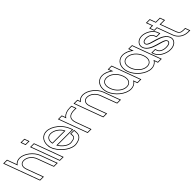

<svg xmlns="http://www.w3.org/2000/svg" viewBox="126 -2358 3951 3951"><g transform="rotate(-45 2101.0 -382.5)"><path d="M532.6 -20 548.7 21H469.7L454 -19L339.8 -326C301.4 -430 207.9 -502 114.5 -503C21.5 -503 -18.6 -430 19.8 -326L34.5 -286L132.6 -20L147.4 20H67.4L52.6 -20L-45.5 -286L-60.2 -326L-196.3 -695L-211.1 -735H-131.1L-116.3 -695L-49 -512.6C-21.4 -555.4 25.6 -582.5 85 -583C212 -583 371 -461 419.8 -326ZM546.6 -25.3 433.9 -331.1C383 -471.8 220.2 -598 84.9 -598C31.4 -597.6 -13.5 -576.6 -44.3 -543.2L-120.6 -750H-232.6L56.9 35H168.9L33.9 -331.2C24.6 -356.2 20.4 -378.8 20.3 -398.4C20.1 -454.4 52.3 -488 114.4 -488C200.1 -487.1 289.2 -419.9 325.7 -320.8L440 -13.6L459.5 36H570.8Z M414.3 -707H374.3L344.8 -787H384.8H385.8H425.8L455.3 -707H415.3ZM434.8 -543 420 -583H500L514.8 -543L707.6 -20L722.4 20H642.4L627.6 -20ZM363.8 -692H476.8L436.2 -802H323.3ZM398.5 -598 631.9 35H743.9L510.5 -598Z M774.5 -321H1151.6C1118.4 -411 1004.9 -502 894.5 -503C797.1 -503 749.9 -429.5 774.5 -321ZM724.3 -241H721.1L706.4 -281L691.6 -321H694.2C660 -464.5 733.4 -582.1 865 -583C1010 -583 1187.4 -441 1246.4 -281L1261.1 -241H1221.1H804.3C862.5 -130.8 981.7 -46.6 1068.9 -60H1069.9C1177.3 -75 1198.1 -100 1194.2 -165L1191.8 -193H1275.8L1279 -141C1285.1 -54 1240.7 2 1109.4 20C982.8 37.4 800.4 -94.1 724.3 -241ZM786.8 -336C784.1 -351.2 783.1 -362.5 783.1 -374.8C783.1 -445.9 822.2 -488 894.4 -488C989.2 -487.1 1089.6 -412.6 1128.7 -336ZM715.3 -226C796.4 -78 977.2 53.3 1111.4 34.9C1247.1 16.3 1300.7 -46.4 1294 -142L1289.9 -208H1175.5L1179.2 -163.9C1182.6 -107.6 1172.1 -89.6 1068.8 -75H1067.7L1066.6 -74.8C994.9 -63.8 889.8 -130.9 830.2 -226H1282.6L1260.4 -286.2C1199.5 -451.3 1018.5 -598 865 -598C852.1 -597.9 840 -596.8 828.2 -594.7C713.1 -574.5 653 -464 675.8 -336H670.1L710.7 -226Z M1344.3 -490C1380.9 -549.8 1454.6 -583 1550 -583H1590L1619.5 -503H1579.5C1432.1 -503 1366.5 -432.5 1419.2 -286.8L1421 -282L1435.8 -242L1517.6 -20L1532.4 20H1452.4L1437.6 -20L1355.8 -242L1341 -282C1340.5 -283.3 1340 -284.6 1339.6 -285.9L1244.8 -543L1230 -583H1310L1324.8 -543ZM1348.7 -521.3 1320.5 -598H1208.5L1325.5 -280.7C1326 -279.4 1326.5 -278.1 1326.9 -276.8L1441.9 35H1553.9L1433.3 -291.9C1421.7 -324.1 1416.3 -352 1416.2 -375.3C1415.9 -449.8 1468.8 -488 1579.5 -488H1641L1600.5 -598H1550C1463.5 -598 1391.6 -570.9 1348.7 -521.3Z M1791 -512.6C1818.6 -555.4 1865.6 -582.5 1925 -583C2052 -583 2211 -461 2259.8 -326L2372.6 -20L2388.7 21H2309.7L2294 -19L2179.8 -326C2141.4 -430 2047.9 -502 1954.5 -503C1861.5 -503 1821.4 -430 1859.8 -326L1874.5 -286L1972.6 -20L1987.4 20H1907.4L1892.6 -20L1794.5 -286L1779.8 -326L1699.8 -543L1685 -583H1765L1779.8 -543ZM1795.7 -543.2 1775.5 -598H1663.5L1896.9 35H2008.9L1873.9 -331.2C1864.6 -356.2 1860.4 -378.8 1860.3 -398.4C1860.1 -454.4 1892.3 -488 1954.4 -488C2040.1 -487.1 2129.2 -419.9 2165.7 -320.8L2280 -13.6L2299.5 36H2410.8L2386.6 -25.3L2273.9 -331.1C2223 -471.8 2060.2 -598 1924.9 -598C1871.4 -597.6 1826.5 -576.6 1795.7 -543.2Z M2331.4 -281C2272.4 -441 2346.4 -582 2490 -583C2562.6 -583 2643.7 -547.1 2713.8 -491.3L2694.8 -543L2680 -583H2760L2774.8 -543L2870 -284.8L2871.4 -281L2967.6 -20L2982.4 20H2902.4L2887.6 -20L2868.9 -70.8C2840.2 -15.1 2785.7 20.5 2712.4 20C2567.4 20 2390 -122 2331.4 -281ZM2411.4 -281C2458.9 -152 2575.2 -59 2682.9 -60C2790.6 -60 2839.1 -148.8 2793.1 -276.3L2791.4 -281C2743.4 -411 2629.9 -502 2519.5 -503C2410.5 -503 2363.4 -411 2411.4 -281ZM2317.3 -275.8C2377.8 -111.7 2558.9 35 2712.3 35C2778.6 35.5 2831.9 7.4 2865.4 -37L2891.9 35H3003.9L2770.5 -598H2658.5L2682.7 -532.3C2620.8 -572.8 2553.5 -598 2490 -598C2464.6 -597.8 2441.1 -593.6 2419.8 -585.7C2310.3 -545.4 2266.2 -414.3 2317.3 -275.8ZM2425.4 -286.2C2413.3 -319.1 2407.7 -349 2407.7 -374.8C2407.5 -445.8 2447.1 -488 2519.4 -488C2621.6 -487.1 2731 -401.3 2777.3 -275.8L2779 -271.2C2790.2 -240.2 2795.4 -211.9 2795.5 -187.4C2795.6 -116.9 2755.6 -75 2682.8 -75C2583.5 -74.1 2471.4 -161.7 2425.4 -286.2Z M2926.4 -281C2867.4 -441 2941.4 -582 3085 -583C3157.6 -583 3238.7 -547.1 3308.8 -491.3L3289.8 -543L3275 -583H3355L3369.8 -543L3465 -284.8L3466.4 -281L3562.6 -20L3577.4 20H3497.4L3482.6 -20L3463.9 -70.8C3435.2 -15.1 3380.7 20.5 3307.4 20C3162.4 20 2985 -122 2926.4 -281ZM3006.4 -281C3053.9 -152 3170.2 -59 3277.9 -60C3385.6 -60 3434.1 -148.8 3388.1 -276.3L3386.4 -281C3338.4 -411 3224.9 -502 3114.5 -503C3005.5 -503 2958.4 -411 3006.4 -281ZM2912.3 -275.8C2972.8 -111.7 3153.9 35 3307.3 35C3373.6 35.5 3426.9 7.4 3460.4 -37L3486.9 35H3598.9L3365.5 -598H3253.5L3277.7 -532.3C3215.8 -572.8 3148.5 -598 3085 -598C3059.6 -597.8 3036.1 -593.6 3014.8 -585.7C2905.3 -545.4 2861.2 -414.3 2912.3 -275.8ZM3020.4 -286.2C3008.3 -319.1 3002.7 -349 3002.7 -374.8C3002.5 -445.8 3042.1 -488 3114.4 -488C3216.6 -487.1 3326 -401.3 3372.3 -275.8L3374 -271.2C3385.2 -240.2 3390.4 -211.9 3390.5 -187.4C3390.6 -116.9 3350.6 -75 3277.8 -75C3178.5 -74.1 3066.4 -161.7 3020.4 -286.2Z M3912.7 -413 3927.4 -373H3847.4L3832.7 -413C3813.5 -465 3750.9 -502 3669.5 -503C3589.5 -503 3554.9 -464 3572.7 -413C3609.6 -313 3962.8 -334 4029.7 -150C4064 -57 3980.7 21 3862.4 20C3745.4 20 3604 -57 3569.7 -150L3554.9 -190H3634.9L3649.7 -150C3668.5 -99 3741.2 -59 3832.9 -60C3925.9 -60 3969.9 -98 3949.7 -150C3912.8 -250 3562.3 -227 3492.7 -413C3458.8 -505 3534.4 -582 3640 -583C3748 -583 3878.8 -505 3912.7 -413ZM3926.8 -418.2C3889.9 -518.1 3753.7 -598 3639.9 -598C3614.1 -597.8 3590.1 -593.3 3568.4 -585.3C3494.6 -558.1 3449.1 -487.8 3478.6 -407.7C3553 -209 3906 -225 3935.7 -144.7C3938.4 -137.7 3939.5 -131.8 3939.5 -126.4C3939.7 -101.2 3910.6 -75 3832.8 -75C3744.4 -74 3679.2 -113.3 3663.8 -155.2L3645.4 -205H3533.4L3555.6 -144.8C3593.1 -43.1 3740.6 35 3862.3 35C3893.9 35.3 3923.5 30.2 3949.5 20.6C4025.8 -7.4 4072.8 -76.5 4043.8 -155.1C3972.3 -351.8 3616.2 -338.4 3586.8 -418.1C3584.4 -425 3583.2 -431.9 3583.1 -437.7C3582.9 -463.8 3605.8 -488 3669.4 -488C3746.8 -487 3802.4 -451.7 3818.6 -407.8L3837 -358H3949Z M4067.7 -497 4194.9 -152C4221 -84 4257.9 -60 4337.9 -60H4377.9L4407.4 20H4367.4C4257.4 20 4154.3 -48 4114.9 -152L3987.7 -497H3949.7H3909.7L3880.2 -577H3920.2H3958.2L3926.1 -664L3911.4 -704H3991.4L4006.1 -664L4038.2 -577H4120.2H4160.2L4189.7 -497H4149.7ZM4089.2 -482H4211.2L4170.7 -592H4048.7L4001.8 -719H3889.9L3936.7 -592H3858.7L3899.3 -482H3977.3L4100.9 -146.8C4142.6 -36.5 4251.3 35 4367.4 35H4428.9L4388.3 -75H4337.9C4262 -75 4233.1 -94.5 4209 -157.3Z"/></g></svg>

Font: Nordica Plus
Style: NordicaClassicLightOpOblOl
Weight: 300
Version: Version 1.01